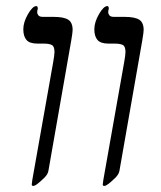

<svg xmlns="http://www.w3.org/2000/svg" viewBox="-20 -609 531 635"><path d="M160.2 -437Q160.2 -455.6 151.4 -460.2Q142.6 -464.8 124 -464.8H104Q77.6 -464.8 67.4 -477.1Q57.1 -489.3 57.1 -512.2Q57.1 -535.6 72.5 -562.3Q87.9 -588.9 100.1 -588.9Q105 -588.9 105 -580.1Q103 -574.2 103 -567.9Q103 -563.5 106.9 -558.3Q110.8 -553.2 122.1 -553.2H157.2Q190.9 -553.2 205.6 -543.9Q220.2 -534.7 220.2 -509.8Q220.2 -502.4 215.8 -476.1L140.1 -43.9Q138.2 -32.2 125.5 -20Q112.8 -7.8 104 -1Q95.2 5.9 89.8 5.9Q85 5.9 85 1L86.9 -14.2L155.8 -402.8Q160.2 -427.2 160.2 -437ZM395 -437Q395 -455.6 386.2 -460.2Q377.4 -464.8 358.9 -464.8H338.9Q312.5 -464.8 302.2 -477.1Q292 -489.3 292 -512.2Q292 -535.6 307.4 -562.3Q322.8 -588.9 335 -588.9Q339.8 -588.9 339.8 -580.1Q337.9 -574.2 337.9 -567.9Q337.9 -563.5 341.8 -558.3Q345.7 -553.2 356.9 -553.2H392.1Q425.8 -553.2 440.4 -543.9Q455.1 -534.7 455.1 -509.8Q455.1 -502.4 450.7 -476.1L375 -43.9Q373 -32.2 360.4 -20Q347.7 -7.8 338.9 -1Q330.1 5.9 324.7 5.9Q319.8 5.9 319.8 1L321.8 -14.2L390.6 -402.8Q395 -427.2 395 -437Z"/></svg>

Font: Tinos
Style: Italic
Weight: 400
Italic angle: -16.333°
Designer: Steve Matteson
Foundry: Monotype Imaging Inc.
Version: Version 1.32